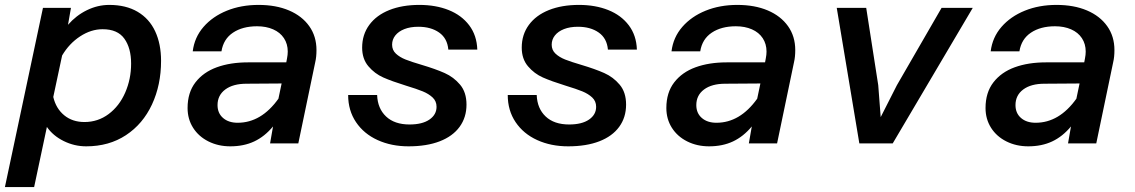

<svg xmlns="http://www.w3.org/2000/svg" viewBox="-52 -584 4622 782"><path d="M604 -336Q604 -238 567 -158.5Q530 -79 461 -33.5Q392 12 299 12Q251 12 207.5 -9.5Q164 -31 139 -67L87 178H-32L123 -552H237L225 -483Q258 -521 302 -542.5Q346 -564 393 -564Q461 -564 508.5 -536Q556 -508 580 -456.5Q604 -405 604 -336ZM292 -87Q347 -87 390.5 -119.5Q434 -152 458 -207Q482 -262 482 -325Q482 -388 454.5 -426.5Q427 -465 366 -465Q319 -465 274.5 -436Q230 -407 201 -358L165 -189Q176 -142 209.5 -114.5Q243 -87 292 -87Z M1060 -69Q1026 -28 983.5 -8Q941 12 886 12Q837 12 797 -8Q757 -28 734.5 -63.5Q712 -99 712 -144Q712 -207 744 -248.5Q776 -290 831 -310Q886 -330 958 -330H1114L1117 -346Q1120 -361 1120 -374Q1120 -405 1104.5 -428.5Q1089 -452 1060.5 -464.5Q1032 -477 995 -477Q936 -477 897 -451Q858 -425 850 -375H733Q740 -432 777 -474.5Q814 -517 872 -540.5Q930 -564 1001 -564Q1072 -564 1125 -541.5Q1178 -519 1207.5 -477.5Q1237 -436 1237 -380Q1237 -352 1232 -331L1163 0H1048ZM916 -84Q1012 -84 1082 -182L1095 -244L952 -243Q897 -243 865.5 -219.5Q834 -196 834 -156Q834 -123 856.5 -103.5Q879 -84 916 -84Z M1366 -197H1484Q1486 -142 1520.5 -109.5Q1555 -77 1616 -77Q1668 -77 1697 -97Q1726 -117 1726 -149Q1726 -172 1710 -187Q1694 -202 1669.5 -212Q1645 -222 1602 -235Q1544 -253 1509 -268.5Q1474 -284 1448.5 -314Q1423 -344 1423 -390Q1423 -443 1452 -482.5Q1481 -522 1533.5 -543Q1586 -564 1656 -564Q1723 -564 1775.5 -543Q1828 -522 1859 -481Q1890 -440 1892 -382H1774Q1770 -428 1736.5 -451.5Q1703 -475 1652 -475Q1619 -475 1595 -465.5Q1571 -456 1558 -439.5Q1545 -423 1545 -402Q1545 -380 1560.5 -365.5Q1576 -351 1600 -341.5Q1624 -332 1665 -320Q1722 -303 1759 -286.5Q1796 -270 1822 -239Q1848 -208 1848 -158Q1848 -106 1820 -67.5Q1792 -29 1739 -8.5Q1686 12 1612 12Q1542 12 1486 -13.5Q1430 -39 1398 -86.5Q1366 -134 1366 -197Z M2016 -197H2134Q2136 -142 2170.5 -109.5Q2205 -77 2266 -77Q2318 -77 2347 -97Q2376 -117 2376 -149Q2376 -172 2360 -187Q2344 -202 2319.5 -212Q2295 -222 2252 -235Q2194 -253 2159 -268.5Q2124 -284 2098.5 -314Q2073 -344 2073 -390Q2073 -443 2102 -482.5Q2131 -522 2183.5 -543Q2236 -564 2306 -564Q2373 -564 2425.5 -543Q2478 -522 2509 -481Q2540 -440 2542 -382H2424Q2420 -428 2386.5 -451.5Q2353 -475 2302 -475Q2269 -475 2245 -465.5Q2221 -456 2208 -439.5Q2195 -423 2195 -402Q2195 -380 2210.5 -365.5Q2226 -351 2250 -341.5Q2274 -332 2315 -320Q2372 -303 2409 -286.5Q2446 -270 2472 -239Q2498 -208 2498 -158Q2498 -106 2470 -67.5Q2442 -29 2389 -8.5Q2336 12 2262 12Q2192 12 2136 -13.5Q2080 -39 2048 -86.5Q2016 -134 2016 -197Z M3010 -69Q2976 -28 2933.5 -8Q2891 12 2836 12Q2787 12 2747 -8Q2707 -28 2684.5 -63.5Q2662 -99 2662 -144Q2662 -207 2694 -248.5Q2726 -290 2781 -310Q2836 -330 2908 -330H3064L3067 -346Q3070 -361 3070 -374Q3070 -405 3054.5 -428.5Q3039 -452 3010.5 -464.5Q2982 -477 2945 -477Q2886 -477 2847 -451Q2808 -425 2800 -375H2683Q2690 -432 2727 -474.5Q2764 -517 2822 -540.5Q2880 -564 2951 -564Q3022 -564 3075 -541.5Q3128 -519 3157.5 -477.5Q3187 -436 3187 -380Q3187 -352 3182 -331L3113 0H2998ZM2866 -84Q2962 -84 3032 -182L3045 -244L2902 -243Q2847 -243 2815.5 -219.5Q2784 -196 2784 -156Q2784 -123 2806.5 -103.5Q2829 -84 2866 -84Z M3356 -552H3476L3525 -237L3535 -107L3601 -237L3783 -552H3910L3584 0H3448Z M4310 -69Q4276 -28 4233.5 -8Q4191 12 4136 12Q4087 12 4047 -8Q4007 -28 3984.5 -63.5Q3962 -99 3962 -144Q3962 -207 3994 -248.5Q4026 -290 4081 -310Q4136 -330 4208 -330H4364L4367 -346Q4370 -361 4370 -374Q4370 -405 4354.5 -428.5Q4339 -452 4310.5 -464.5Q4282 -477 4245 -477Q4186 -477 4147 -451Q4108 -425 4100 -375H3983Q3990 -432 4027 -474.5Q4064 -517 4122 -540.5Q4180 -564 4251 -564Q4322 -564 4375 -541.5Q4428 -519 4457.5 -477.5Q4487 -436 4487 -380Q4487 -352 4482 -331L4413 0H4298ZM4166 -84Q4262 -84 4332 -182L4345 -244L4202 -243Q4147 -243 4115.5 -219.5Q4084 -196 4084 -156Q4084 -123 4106.5 -103.5Q4129 -84 4166 -84Z"/></svg>

Font: Azeret Mono Medium
Style: Italic
Weight: 500
Italic angle: -12°
Designer: Martin Vácha
Foundry: Displaay
Version: Version 1.000; Glyphs 3.0.3, build 3074